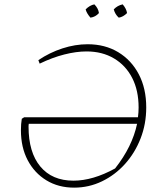

<svg xmlns="http://www.w3.org/2000/svg" viewBox="-20 -854 750 881"><path d="M320 7Q248 7 193 -26.5Q138 -60 107 -119Q76 -178 76 -256Q76 -271 77 -284.5Q78 -298 80 -309L91 -316H613Q616 -338 616 -361Q616 -439 586.5 -496.5Q557 -554 503 -586Q449 -618 377 -618Q330 -618 275 -604Q220 -590 162 -562L156 -578Q208 -613 266.5 -632Q325 -651 382 -651Q462 -651 522.5 -614.5Q583 -578 617 -513Q651 -448 651 -361Q651 -285 625 -218.5Q599 -152 553.5 -101.5Q508 -51 448 -22Q388 7 320 7ZM111 -273Q111 -155 165 -90Q219 -25 317 -25Q406 -25 508 -81Q587 -181 609 -286H112Q111 -277 111 -276Q111 -275 111 -273ZM413 -834Q431 -816 434 -794Q418 -776 395 -773Q377 -794 373 -811Q392 -830 413 -834ZM543 -834Q560 -814 563 -794Q545 -776 525 -773Q508 -788 502 -811Q519 -829 543 -834Z"/></svg>

Font: Piazzolla Thin
Style: Italic
Weight: 100
Italic angle: -11.3°
Designer: Juan Pablo del Peral
Foundry: Huerta Tipografica
Version: Version 1.330